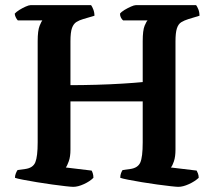

<svg xmlns="http://www.w3.org/2000/svg" viewBox="-20 -724 830 744"><path d="M264 0Q256 0 234 -2.5Q212 -5 182.5 -9Q153 -13 123 -18Q93 -23 69.5 -27.5Q46 -32 38 -35Q38 -44 41.5 -52.5Q45 -61 48 -65L77 -69Q108 -73 117 -95.5Q126 -118 126 -172V-564Q126 -606 133.5 -624Q141 -642 144 -645H49Q46 -648 42 -655Q38 -662 37 -671Q43 -678 55 -685.5Q67 -693 79.5 -698.5Q92 -704 98 -704H333Q337 -699 341.5 -687.5Q346 -676 346 -663L302 -650Q288 -646 276.5 -639Q265 -632 259 -615.5Q253 -599 253 -564V-394Q299 -394 353 -395.5Q407 -397 455 -400Q503 -403 533 -406V-564Q533 -607 540.5 -624.5Q548 -642 552 -645H457Q453 -648 449 -655Q445 -662 445 -671Q450 -678 462.5 -685.5Q475 -693 487.5 -698.5Q500 -704 506 -704H740Q744 -699 748.5 -688Q753 -677 753 -663L710 -650Q694 -645 682.5 -638Q671 -631 665.5 -614Q660 -597 660 -564V-144Q660 -117 654 -99Q648 -81 642 -75L742 -63Q744 -60 747 -52Q750 -44 750 -35Q735 -21 712 -10.5Q689 0 671 0Q664 0 641.5 -2.5Q619 -5 589.5 -9Q560 -13 530 -18Q500 -23 477 -27.5Q454 -32 446 -35Q446 -45 449 -53Q452 -61 455 -65L484 -69Q514 -73 523.5 -94Q533 -115 533 -172V-331H253V-144Q253 -117 246.5 -99Q240 -81 235 -75L335 -63Q337 -60 339.5 -52.5Q342 -45 342 -35Q328 -21 305 -10.5Q282 0 264 0Z"/></svg>

Font: Texturina 72pt
Style: Bold
Weight: 700
Designer: Guillermo Torres Carreño
Foundry: Omnibus-Type
Version: Version 1.002; ttfautohint (v1.8.3)